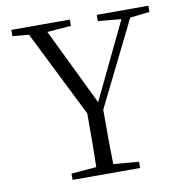

<svg xmlns="http://www.w3.org/2000/svg" viewBox="-81 -802 846 879"><g transform="rotate(-10 342.0 -362.5)"><path d="M426 -696 534 -686 363 -330 190 -687 301 -696V-725H29V-696L105 -689L305 -288C305 -166 305 -111 303 -39L186 -29V0H500V-29L382 -39C380 -112 380 -167 380 -292L575 -686L666 -696V-725H426Z"/></g></svg>

Font: Noto Serif JP Light
Style: Regular
Weight: 300
Designer: Ryoko NISHIZUKA 西塚涼子 (kana & ideographs); Frank Grießhammer (Latin, Greek & Cyrillic); Wenlong ZHANG 张文龙 (bopomofo); San
Foundry: Adobe
Version: Version 2.001;hotconv 1.1.0;makeotfexe 2.6.0